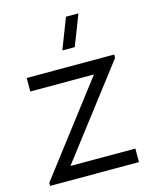

<svg xmlns="http://www.w3.org/2000/svg" viewBox="-116 -860 763 940"><g transform="rotate(-15 265.0 -390.0)"><path d="M249.5 -625H312.5L372.5 -780H309.5ZM470.5 0V-68.5H141.5L489.5 -523V-540H46V-471.5H368.5L20 -15.5V0Z"/></g></svg>

Font: Manrope
Style: Regular
Weight: 400
Designer: Mikhail Sharanda
Foundry: Mikhail Sharanda
Version: Version 4.505